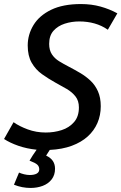

<svg xmlns="http://www.w3.org/2000/svg" viewBox="-32 -728 600 949"><path d="M119 201Q98 201 77.5 197Q57 193 37 185L62 125Q73 130 87.5 133.5Q102 137 115 137Q137 137 149.5 130Q162 123 162 109Q162 95 152.5 86Q143 77 114 66Q120 55 129.5 40.5Q139 26 149 12Q100 7 58.5 -7.5Q17 -22 -12 -41L35 -124Q63 -104 105 -88.5Q147 -73 194 -73Q236 -73 273 -85Q310 -97 334 -124.5Q358 -152 358 -197Q358 -230 341 -251.5Q324 -273 297.5 -288.5Q271 -304 243 -319Q207 -339 175.5 -361.5Q144 -384 124.5 -418Q105 -452 105 -503Q105 -557 133.5 -604Q162 -651 220.5 -679.5Q279 -708 368 -708Q420 -708 465 -695.5Q510 -683 548 -662L501 -581Q471 -602 435.5 -612Q400 -622 360 -622Q322 -622 288 -611Q254 -600 232.5 -576Q211 -552 211 -511Q211 -480 224.5 -459.5Q238 -439 260 -425.5Q282 -412 307 -399Q336 -384 364 -367.5Q392 -351 415 -329.5Q438 -308 452 -277Q466 -246 466 -203Q466 -158 449.5 -120Q433 -82 401.5 -53.5Q370 -25 323 -7.5Q276 10 214 13Q209 20 205 27Q201 34 196 41Q219 52 229.5 68Q240 84 240 106Q240 137 223.5 158.5Q207 180 179.5 190.5Q152 201 119 201Z"/></svg>

Font: Ubuntu Sans Medium
Style: Italic
Weight: 500
Italic angle: -13.5°
Designer: Dalton Maag Ltd
Foundry: Dalton Maag Ltd
Version: Version 1.006